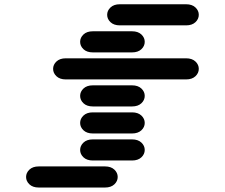

<svg xmlns="http://www.w3.org/2000/svg" viewBox="-20 -756 1040 888"><path d="M159.2 111.3H465.8Q493.2 111.3 508.8 96.7Q524.4 82 524.4 62.5Q524.4 43 508.8 28.3Q493.2 13.7 465.8 13.7H159.2Q131.8 13.7 116.2 28.3Q100.6 43 100.6 62.5Q100.6 82 116.2 96.7Q131.8 111.3 159.2 111.3ZM409.2 -13.7H590.8Q618.2 -13.7 633.8 -28.3Q649.4 -43 649.4 -62.5Q649.4 -82 633.8 -96.7Q618.2 -111.3 590.8 -111.3H409.2Q381.8 -111.3 366.2 -96.7Q350.6 -82 350.6 -62.5Q350.6 -43 366.2 -28.3Q381.8 -13.7 409.2 -13.7ZM409.2 -138.7H590.8Q618.2 -138.7 633.8 -153.3Q649.4 -168 649.4 -187.5Q649.4 -207 633.8 -221.7Q618.2 -236.3 590.8 -236.3H409.2Q381.8 -236.3 366.2 -221.7Q350.6 -207 350.6 -187.5Q350.6 -168 366.2 -153.3Q381.8 -138.7 409.2 -138.7ZM409.2 -263.7H590.8Q618.2 -263.7 633.8 -278.3Q649.4 -293 649.4 -312.5Q649.4 -332 633.8 -346.7Q618.2 -361.3 590.8 -361.3H409.2Q381.8 -361.3 366.2 -346.7Q350.6 -332 350.6 -312.5Q350.6 -293 366.2 -278.3Q381.8 -263.7 409.2 -263.7ZM284.2 -388.7H840.8Q868.2 -388.7 883.8 -403.3Q899.4 -418 899.4 -437.5Q899.4 -457 883.8 -471.7Q868.2 -486.3 840.8 -486.3H284.2Q256.8 -486.3 241.2 -471.7Q225.6 -457 225.6 -437.5Q225.6 -418 241.2 -403.3Q256.8 -388.7 284.2 -388.7ZM409.2 -513.7H590.8Q618.2 -513.7 633.8 -528.3Q649.4 -543 649.4 -562.5Q649.4 -582 633.8 -596.7Q618.2 -611.3 590.8 -611.3H409.2Q381.8 -611.3 366.2 -596.7Q350.6 -582 350.6 -562.5Q350.6 -543 366.2 -528.3Q381.8 -513.7 409.2 -513.7ZM534.2 -638.7H840.8Q868.2 -638.7 883.8 -653.3Q899.4 -668 899.4 -687.5Q899.4 -707 883.8 -721.7Q868.2 -736.3 840.8 -736.3H534.2Q506.8 -736.3 491.2 -721.7Q475.6 -707 475.6 -687.5Q475.6 -668 491.2 -653.3Q506.8 -638.7 534.2 -638.7Z"/></svg>

Font: Sixtyfour Convergence
Style: Regular
Weight: 400
Designer: Jens Kutilek
Foundry: Jens Kutilek
Version: Version 2.001